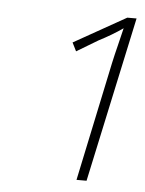

<svg xmlns="http://www.w3.org/2000/svg" viewBox="-40 -878 374 495"><g transform="rotate(5 147.0 -630.0)"><path d="M241 -724Q246 -747 252 -770.5Q258 -794 263 -816Q236 -797 201 -779L146 -746L135 -768L270 -844H294L202 -416H176Z"/></g></svg>

Font: Noto Sans SemiCondensed Thin
Style: Italic
Weight: 100
Width: 4
Italic angle: -12°
Designer: Monotype Design Team
Foundry: Monotype Imaging Inc.
Version: Version 2.013; ttfautohint (v1.8.4.7-5d5b)